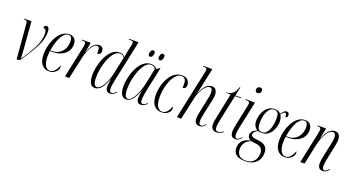

<svg xmlns="http://www.w3.org/2000/svg" viewBox="-59 -1534 4674 2549"><g transform="rotate(20 2277.5 -260.0)"><path d="M83 -467Q80 -508 72 -517Q64 -526 40 -526H30L32 -536H135L160 -224Q164 -178 167.5 -123.5Q171 -69 173 -25H176Q263 -149 311.5 -247.5Q360 -346 360 -439Q360 -475 347.5 -491.5Q335 -508 313 -508Q313 -527 323.5 -536.5Q334 -546 349 -546Q367 -546 377.5 -527.5Q388 -509 388 -471Q388 -399 359.5 -325Q331 -251 281.5 -171Q232 -91 169 -1L123 9Z M579 10Q514 10 475 -38Q436 -86 436 -182Q436 -227 445.5 -277Q455 -327 474 -375Q493 -423 521.5 -461.5Q550 -500 587 -523Q624 -546 670 -546Q718 -546 744 -517.5Q770 -489 770 -438Q770 -378 738.5 -335.5Q707 -293 654.5 -270.5Q602 -248 537 -248H500Q499 -241 497 -217Q495 -193 495 -173Q495 -92 519.5 -46.5Q544 -1 587 -1Q626 -1 654.5 -34.5Q683 -68 699 -115Q702 -113 704.5 -108.5Q707 -104 707 -92Q707 -71 691.5 -47Q676 -23 647 -6.5Q618 10 579 10ZM529 -258Q583 -258 624.5 -283.5Q666 -309 689.5 -353.5Q713 -398 713 -456Q713 -498 700 -516.5Q687 -535 661 -535Q624 -535 593 -499.5Q562 -464 538.5 -401.5Q515 -339 502 -258Z M898 -443Q902 -460 903.5 -473Q905 -486 905 -495Q905 -514 894 -520Q883 -526 860 -526H846L848 -536H972L947 -396H950Q975 -469 1009.5 -507.5Q1044 -546 1090 -546Q1123 -546 1138 -527Q1153 -508 1153 -482Q1153 -456 1138.5 -443Q1124 -430 1101 -430Q1101 -440 1101.5 -447.5Q1102 -455 1102 -462Q1102 -501 1093 -514.5Q1084 -528 1068 -528Q1040 -528 1013 -497Q986 -466 965 -416Q944 -366 932 -311L864 0H804Z M1227 10Q1193 10 1174 -10.5Q1155 -31 1146.5 -65.5Q1138 -100 1138 -142Q1138 -192 1148.5 -248Q1159 -304 1179 -357Q1199 -410 1228 -452.5Q1257 -495 1294.5 -520.5Q1332 -546 1377 -546Q1405 -546 1423.5 -537Q1442 -528 1456 -511Q1459 -532 1463.5 -555.5Q1468 -579 1471 -592L1492 -692Q1494 -702 1495 -710.5Q1496 -719 1496 -724Q1496 -736 1488.5 -743Q1481 -750 1456 -750H1432L1434 -760H1567L1448 -199Q1441 -168 1434 -128Q1427 -88 1427 -63Q1427 -31 1435.5 -18Q1444 -5 1462 -5Q1477 -5 1491.5 -16Q1506 -27 1521 -44L1527 -36Q1509 -15 1489 -2.5Q1469 10 1441 10Q1377 10 1377 -71Q1377 -94 1380.5 -117Q1384 -140 1389 -168H1385Q1360 -100 1333.5 -61Q1307 -22 1280 -6Q1253 10 1227 10ZM1249 -11Q1273 -11 1296.5 -34Q1320 -57 1340 -93Q1360 -129 1374.5 -168Q1389 -207 1395 -237L1452 -497Q1443 -516 1425.5 -525.5Q1408 -535 1388 -535Q1354 -535 1324.5 -509.5Q1295 -484 1271.5 -441Q1248 -398 1231 -345Q1214 -292 1205 -236.5Q1196 -181 1196 -131Q1196 -66 1210.5 -38.5Q1225 -11 1249 -11Z M1672 10Q1622 10 1599.5 -31Q1577 -72 1577 -143Q1577 -192 1587.5 -247.5Q1598 -303 1618 -356Q1638 -409 1668 -452Q1698 -495 1737 -520.5Q1776 -546 1823 -546Q1855 -546 1876 -534Q1897 -522 1910 -507L1950 -535H1958L1886 -197Q1882 -178 1877.5 -152Q1873 -126 1870 -100.5Q1867 -75 1867 -58Q1867 -8 1899 -8Q1913 -8 1927 -17Q1941 -26 1957 -43L1963 -35Q1946 -17 1925.5 -3.5Q1905 10 1876 10Q1844 10 1829.5 -10Q1815 -30 1815 -65Q1815 -89 1819 -115Q1823 -141 1827 -167H1824Q1787 -70 1749.5 -30Q1712 10 1672 10ZM1689 -5Q1712 -5 1735 -28.5Q1758 -52 1779.5 -91.5Q1801 -131 1818 -180.5Q1835 -230 1846 -283L1891 -499Q1881 -517 1863.5 -526.5Q1846 -536 1827 -536Q1792 -536 1762.5 -509Q1733 -482 1709.5 -437.5Q1686 -393 1669.5 -338.5Q1653 -284 1644.5 -229Q1636 -174 1636 -127Q1636 -62 1650 -33.5Q1664 -5 1689 -5ZM1913 -632Q1901 -632 1893.5 -639Q1886 -646 1886 -666Q1886 -684 1896 -705Q1906 -726 1927 -726Q1939 -726 1946 -719Q1953 -712 1953 -693Q1953 -669 1942.5 -650.5Q1932 -632 1913 -632ZM1775 -632Q1763 -632 1756 -639Q1749 -646 1749 -666Q1749 -684 1759 -705Q1769 -726 1789 -726Q1801 -726 1808.5 -719Q1816 -712 1816 -695Q1816 -670 1805 -651Q1794 -632 1775 -632Z M2166 10Q2100 10 2060 -38.5Q2020 -87 2020 -187Q2020 -246 2036 -309Q2052 -372 2082.5 -425.5Q2113 -479 2158 -512Q2203 -545 2262 -545Q2320 -545 2346 -513.5Q2372 -482 2372 -444Q2372 -421 2360 -407Q2348 -393 2321 -393Q2325 -423 2324 -451Q2322 -497 2304.5 -515.5Q2287 -534 2257 -534Q2218 -534 2185.5 -502.5Q2153 -471 2129 -419Q2105 -367 2091.5 -303.5Q2078 -240 2078 -177Q2078 -90 2103.5 -45.5Q2129 -1 2170 -1Q2211 -1 2238 -29.5Q2265 -58 2284 -111Q2288 -109 2291 -102.5Q2294 -96 2294 -84Q2294 -63 2279 -41Q2264 -19 2235 -4.5Q2206 10 2166 10Z M2701 10Q2667 10 2650 -11.5Q2633 -33 2633 -70Q2633 -94 2638.5 -129Q2644 -164 2652 -201L2681 -336Q2688 -367 2694 -398.5Q2700 -430 2700 -459Q2700 -488 2692.5 -505.5Q2685 -523 2662 -523Q2636 -523 2613 -502.5Q2590 -482 2570.5 -451.5Q2551 -421 2538 -390Q2525 -359 2520 -339L2445 0H2385L2532 -690Q2534 -701 2535.5 -709Q2537 -717 2537 -723Q2537 -738 2527 -744Q2517 -750 2493 -750H2480L2482 -760H2609L2556 -510Q2554 -501 2549.5 -479Q2545 -457 2539.5 -433.5Q2534 -410 2530 -395H2532Q2566 -472 2601.5 -508Q2637 -544 2684 -544Q2727 -544 2743.5 -515Q2760 -486 2760 -448Q2760 -418 2753 -386Q2746 -354 2741 -328L2710 -189Q2702 -149 2696 -113Q2690 -77 2690 -55Q2690 -32 2698 -18.5Q2706 -5 2724 -5Q2739 -5 2753.5 -15.5Q2768 -26 2782 -46L2789 -39Q2772 -18 2753 -4Q2734 10 2701 10Z M2943 10Q2904 10 2885 -14Q2866 -38 2866 -74Q2866 -96 2869 -119.5Q2872 -143 2883 -192L2952 -526H2882L2883 -531Q2911 -531 2938.5 -540Q2966 -549 2990.5 -576.5Q3015 -604 3032 -659H3042L3016 -536H3101L3099 -526H3014L2938 -167Q2927 -116 2924.5 -95Q2922 -74 2922 -61Q2922 -33 2930.5 -19Q2939 -5 2961 -5Q2980 -5 2998.5 -13Q3017 -21 3036 -35L3039 -26Q3016 -9 2992 0.5Q2968 10 2943 10Z M3281 -667Q3267 -667 3256.5 -675.5Q3246 -684 3246 -703Q3246 -724 3259 -736.5Q3272 -749 3291 -749Q3305 -749 3315.5 -740.5Q3326 -732 3326 -714Q3326 -692 3313 -679.5Q3300 -667 3281 -667ZM3211 10Q3142 10 3142 -72Q3142 -95 3146.5 -125Q3151 -155 3159 -188L3217 -466Q3221 -484 3221 -498Q3221 -512 3211 -519Q3201 -526 3171 -526H3158L3160 -536H3293L3209 -141Q3203 -111 3201 -91Q3199 -71 3199 -59Q3199 -34 3205.5 -19Q3212 -4 3230 -4Q3245 -4 3259.5 -15.5Q3274 -27 3290 -46L3297 -39Q3278 -17 3259 -3.5Q3240 10 3211 10Z M3432 240Q3350 240 3307.5 208Q3265 176 3265 112Q3265 45 3307 6Q3349 -33 3414 -43Q3388 -53 3377 -70.5Q3366 -88 3366 -108Q3366 -133 3383.5 -156.5Q3401 -180 3450 -199Q3422 -215 3406 -244.5Q3390 -274 3390 -318Q3390 -354 3401 -393.5Q3412 -433 3434.5 -467.5Q3457 -502 3491.5 -524Q3526 -546 3573 -546Q3626 -546 3656 -512Q3674 -535 3691.5 -552Q3709 -569 3731 -569Q3750 -569 3759 -557.5Q3768 -546 3768 -530Q3768 -515 3761.5 -504Q3755 -493 3738 -493Q3738 -522 3732.5 -534Q3727 -546 3715 -546Q3703 -546 3690.5 -535Q3678 -524 3663 -505Q3671 -493 3680 -468.5Q3689 -444 3689 -407Q3689 -376 3679 -338.5Q3669 -301 3648 -266.5Q3627 -232 3593.5 -210Q3560 -188 3511 -188Q3492 -188 3479 -190.5Q3466 -193 3460 -194Q3402 -165 3402 -129Q3402 -108 3417.5 -98.5Q3433 -89 3461 -86L3521 -78Q3579 -71 3610 -39.5Q3641 -8 3641 52Q3641 101 3619 144Q3597 187 3550.5 213.5Q3504 240 3432 240ZM3512 -198Q3545 -198 3568 -218.5Q3591 -239 3605.5 -273.5Q3620 -308 3627 -350Q3634 -392 3634 -434Q3634 -493 3616.5 -514.5Q3599 -536 3569 -536Q3535 -536 3511 -514Q3487 -492 3472 -457.5Q3457 -423 3450.5 -383Q3444 -343 3444 -308Q3444 -253 3460 -225.5Q3476 -198 3512 -198ZM3437 230Q3492 230 3526 207.5Q3560 185 3575.5 150Q3591 115 3591 78Q3591 30 3567.5 4.5Q3544 -21 3501 -27L3427 -38Q3372 -22 3342.5 17Q3313 56 3313 111Q3313 162 3341.5 196Q3370 230 3437 230Z M3909 10Q3844 10 3805 -38Q3766 -86 3766 -182Q3766 -227 3775.5 -277Q3785 -327 3804 -375Q3823 -423 3851.5 -461.5Q3880 -500 3917 -523Q3954 -546 4000 -546Q4048 -546 4074 -517.5Q4100 -489 4100 -438Q4100 -378 4068.5 -335.5Q4037 -293 3984.5 -270.5Q3932 -248 3867 -248H3830Q3829 -241 3827 -217Q3825 -193 3825 -173Q3825 -92 3849.5 -46.5Q3874 -1 3917 -1Q3956 -1 3984.5 -34.5Q4013 -68 4029 -115Q4032 -113 4034.5 -108.5Q4037 -104 4037 -92Q4037 -71 4021.5 -47Q4006 -23 3977 -6.5Q3948 10 3909 10ZM3859 -258Q3913 -258 3954.5 -283.5Q3996 -309 4019.5 -353.5Q4043 -398 4043 -456Q4043 -498 4030 -516.5Q4017 -535 3991 -535Q3954 -535 3923 -499.5Q3892 -464 3868.5 -401.5Q3845 -339 3832 -258Z M4446 10Q4410 10 4393 -11.5Q4376 -33 4376 -73Q4376 -98 4381 -130Q4386 -162 4395 -201L4425 -343Q4429 -361 4436 -395.5Q4443 -430 4443 -457Q4443 -471 4440 -486Q4437 -501 4428 -512Q4419 -523 4401 -523Q4376 -523 4353 -503Q4330 -483 4310 -449Q4290 -415 4274.5 -373.5Q4259 -332 4250 -291L4188 0H4128L4222 -443Q4225 -459 4227 -471Q4229 -483 4229 -491Q4229 -509 4221 -517.5Q4213 -526 4187 -526H4177L4178 -536H4298L4267 -383H4269Q4304 -470 4341 -507Q4378 -544 4423 -544Q4466 -544 4483.5 -515Q4501 -486 4501 -449Q4501 -424 4495 -391Q4489 -358 4482 -323L4451 -178Q4444 -145 4439.5 -114.5Q4435 -84 4435 -58Q4435 -5 4465 -5Q4491 -5 4525 -47L4532 -39Q4511 -13 4491.5 -1.5Q4472 10 4446 10Z"/></g></svg>

Font: Noto Serif Display ExtraCondensed Light
Style: Italic
Weight: 300
Width: 2
Italic angle: -12°
Designer: Monotype Design Team
Foundry: Monotype Imaging Inc.
Version: Version 2.009